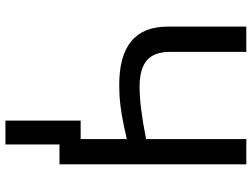

<svg xmlns="http://www.w3.org/2000/svg" viewBox="-130 -598 927 707"><g transform="rotate(90 333.5 -244.5)"><path d="M424 -78H492V-248Q454 -239 425 -233.5Q396 -228 372.5 -225Q349 -222 330 -221Q311 -220 293 -220Q78 -220 78 -398V-688H171V-408Q171 -348 202.5 -321.5Q234 -295 300 -295Q373 -295 492 -319V-688H585V0H512V199H424Z"/></g></svg>

Font: Libra Sans
Style: Regular
Weight: 400
Foundry: Context Ltd
Version: Version 1.000; ttfautohint (v1.3)